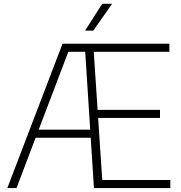

<svg xmlns="http://www.w3.org/2000/svg" viewBox="-20 -964 928 984"><path d="M17.5 0 300.5 -740H436.5L435.5 -698.5H330L64.5 0ZM147.5 -258 159.5 -299.5H464.5V-258ZM461.5 0 414 -740H848V-698.5H460.5L504 -41.5H853V0ZM467.5 -359.5V-401H800V-359.5ZM416 -807 504 -944.5H554.5L458 -807Z"/></svg>

Font: Encode Sans SC Condensed Thin ExtraLight
Style: Regular
Weight: 250
Version: Version 3.002